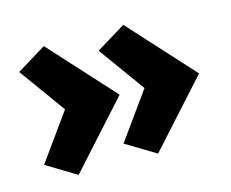

<svg xmlns="http://www.w3.org/2000/svg" viewBox="-72 -660 780 649"><g transform="rotate(-15 318.0 -335.5)"><path d="M128 -561 25 -498 142 -336 25 -173 129 -110 333 -336ZM303 -173 407 -110 611 -336 406 -561 303 -498 420 -336Z"/></g></svg>

Font: LT Wave Black
Style: Regular
Weight: 900
Designer: Daniel Lyons
Version: Version 2.5 (Glyphs App)